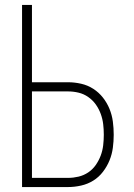

<svg xmlns="http://www.w3.org/2000/svg" viewBox="-20 -755 540 775"><path d="M69 0V-735H109V-423H255Q281 -423 307.5 -417Q334 -411 356.5 -396.5Q379 -382 395.5 -361Q412 -340 422 -315.5Q432 -291 435.5 -264.5Q439 -238 439 -211Q439 -185 435.5 -158.5Q432 -132 422 -107.5Q412 -83 395.5 -61.5Q379 -40 356.5 -26Q334 -12 307.5 -6Q281 0 255 0ZM109 -37H255Q276 -37 297 -42Q318 -47 336 -59Q354 -71 366.5 -89Q379 -107 386.5 -127Q394 -147 396.5 -168.5Q399 -190 399 -211Q399 -233 396.5 -254Q394 -275 386.5 -295.5Q379 -316 366.5 -333.5Q354 -351 336 -363.5Q318 -376 297 -381Q276 -386 255 -386H109Z"/></svg>

Font: Zed Sans Extralight
Style: Regular
Weight: 200
Designer: Belleve Invis
Foundry: Belleve Invis
Version: Version 1.0.0; ttfautohint (v1.8.4)